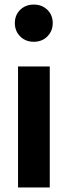

<svg xmlns="http://www.w3.org/2000/svg" viewBox="-20 -821 296 841"><path d="M211 -720Q211 -685 187.5 -661.5Q164 -638 128 -638Q92 -638 68.5 -661.5Q45 -685 45 -720Q45 -755 68.5 -778Q92 -801 128 -801Q164 -801 187.5 -778Q211 -755 211 -720ZM198 0H59V-530H198Z"/></svg>

Font: Fira Sans Condensed SemiBold
Style: Regular
Weight: 600
Width: 3
Designer: bBox Type GmbH & Carrois Corporate GbR & Edenspiekermann AG
Foundry: bBox Type GmbH & Carrois Corporate GbR & Edenspiekermann AG
Version: Version 4.301